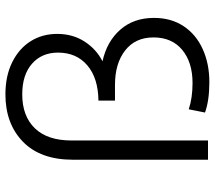

<svg xmlns="http://www.w3.org/2000/svg" viewBox="-62 -725 792 708"><g transform="rotate(-90 334.0 -371.0)"><path d="M622 -199Q622 -136 591.5 -90Q561 -44 507 -19.5Q453 5 385 5Q318 5 273 -11L285 -71Q327 -57 382 -57Q458 -57 504 -95Q550 -133 550 -201Q550 -268 502 -305.5Q454 -343 375 -343H317V-404Q400 -405 447 -445Q494 -485 494 -553Q494 -613 453 -649Q412 -685 340 -685Q260 -685 215 -638.5Q170 -592 170 -504V0H99V-498Q99 -618 165.5 -682.5Q232 -747 340 -747Q408 -747 458.5 -722Q509 -697 536 -654Q563 -611 563 -556Q563 -499 535 -455.5Q507 -412 462 -389Q535 -373 578.5 -323.5Q622 -274 622 -199Z"/></g></svg>

Font: CMG Sans
Style: Regular
Weight: 400
Designer: Julieta Ulanovsky
Foundry: Julieta Ulanovsky
Version: Version 7.200